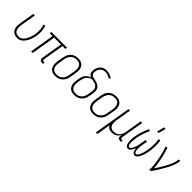

<svg xmlns="http://www.w3.org/2000/svg" viewBox="217 -2049 3566 3566"><g transform="rotate(45 2000.0 -266.5)"><path d="M203 8Q175 8 149 1.5Q123 -5 102 -20Q81 -35 67.5 -57.5Q54 -80 48.5 -106Q43 -132 43.5 -160Q44 -188 48 -215L99 -520H139L87 -209Q84 -188 83.5 -166Q83 -144 86.5 -123Q90 -102 99.5 -84Q109 -66 124.5 -53Q140 -40 161 -34.5Q182 -29 204 -29Q224 -29 244.5 -36Q265 -43 282 -57Q299 -71 312.5 -89Q326 -107 336.5 -126Q347 -145 355 -164.5Q363 -184 370 -204Q377 -224 382 -244.5Q387 -265 390 -286Q400 -345 395.5 -403Q391 -461 373 -514L411 -526Q430 -469 435 -406.5Q440 -344 429 -280Q425 -256 419 -232.5Q413 -209 405.5 -186Q398 -163 387.5 -140Q377 -117 363.5 -95.5Q350 -74 333.5 -54.5Q317 -35 296 -20.5Q275 -6 250.5 1Q226 8 203 8Z M884 8H859Q844 8 830 4Q816 0 806.5 -10Q797 -20 794.5 -34.5Q792 -49 794 -64L864 -483H684L604 0H563L643 -483H568L574 -520H986L980 -483H905L835 -64Q834 -57 835 -50Q836 -43 840 -38Q844 -33 851 -31Q858 -29 866 -29H885Z M1199 8Q1171 8 1144 2Q1117 -4 1095.5 -19Q1074 -34 1060.5 -56.5Q1047 -79 1040.5 -105Q1034 -131 1035 -159Q1036 -187 1040 -215L1060 -335Q1064 -361 1072.5 -386Q1081 -411 1095 -433.5Q1109 -456 1129 -475Q1149 -494 1173 -506Q1197 -518 1223 -523Q1249 -528 1274 -528Q1302 -528 1329 -522Q1356 -516 1377.5 -501Q1399 -486 1413 -463.5Q1427 -441 1433 -415Q1439 -389 1438.5 -361Q1438 -333 1433 -305L1413 -185Q1409 -159 1401 -134Q1393 -109 1378.5 -86.5Q1364 -64 1344 -45Q1324 -26 1300 -14Q1276 -2 1250 3Q1224 8 1199 8ZM1200 -29Q1220 -29 1241.5 -33Q1263 -37 1282.5 -47.5Q1302 -58 1318.5 -74Q1335 -90 1346 -109Q1357 -128 1364 -149Q1371 -170 1374 -191L1394 -311Q1398 -333 1398.5 -355Q1399 -377 1395 -398Q1391 -419 1381 -437Q1371 -455 1354.5 -468Q1338 -481 1317.5 -486Q1297 -491 1274 -491Q1254 -491 1232.5 -487Q1211 -483 1191 -472.5Q1171 -462 1155 -446Q1139 -430 1128 -411Q1117 -392 1110 -371Q1103 -350 1099 -329L1079 -209Q1076 -187 1075 -165Q1074 -143 1078 -122Q1082 -101 1092 -83Q1102 -65 1118.5 -52Q1135 -39 1156 -34Q1177 -29 1200 -29Z M1699 8Q1671 8 1644 2Q1617 -4 1595.5 -19Q1574 -34 1560.5 -56.5Q1547 -79 1540.5 -105Q1534 -131 1535 -159Q1536 -187 1540 -215L1551 -280Q1556 -307 1566 -333.5Q1576 -360 1595.5 -383Q1615 -406 1640 -421.5Q1665 -437 1692 -445Q1673 -453 1657 -466.5Q1641 -480 1633 -499Q1625 -518 1624.5 -540Q1624 -562 1627 -584Q1631 -605 1638.5 -625.5Q1646 -646 1657.5 -665Q1669 -684 1685.5 -699.5Q1702 -715 1722 -725Q1742 -735 1763.5 -739Q1785 -743 1806 -743Q1849 -743 1888.5 -729Q1928 -715 1962 -692L1940 -662Q1911 -681 1878 -694Q1845 -707 1808 -707Q1783 -707 1758 -698.5Q1733 -690 1713.5 -672Q1694 -654 1682.5 -629.5Q1671 -605 1667 -581Q1663 -559 1665.5 -538Q1668 -517 1680 -501.5Q1692 -486 1712 -479Q1732 -472 1752.5 -468Q1773 -464 1793 -459.5Q1813 -455 1832 -448.5Q1851 -442 1868 -431.5Q1885 -421 1898 -406Q1911 -391 1919 -372.5Q1927 -354 1929.5 -333.5Q1932 -313 1929.5 -291.5Q1927 -270 1924 -249L1913 -185Q1909 -159 1901 -134.5Q1893 -110 1878.5 -87Q1864 -64 1844 -45Q1824 -26 1800 -14Q1776 -2 1750 3Q1724 8 1699 8ZM1700 -29Q1721 -29 1742 -33Q1763 -37 1782.5 -47.5Q1802 -58 1818.5 -74Q1835 -90 1846 -109Q1857 -128 1864 -149Q1871 -170 1874 -191L1885 -255Q1889 -279 1890 -303.5Q1891 -328 1883 -349Q1875 -370 1859 -386.5Q1843 -403 1822 -411.5Q1801 -420 1778 -424.5Q1755 -429 1732 -434Q1705 -429 1679 -414Q1653 -399 1634 -376.5Q1615 -354 1605 -327.5Q1595 -301 1590 -274L1579 -209Q1576 -187 1575 -165Q1574 -143 1578 -122Q1582 -101 1592 -83Q1602 -65 1618.5 -52Q1635 -39 1656.5 -34Q1678 -29 1700 -29Z M2199 8Q2171 8 2144 2Q2117 -4 2095.5 -19Q2074 -34 2060.5 -56.5Q2047 -79 2040.5 -105Q2034 -131 2035 -159Q2036 -187 2040 -215L2060 -335Q2064 -361 2072.5 -386Q2081 -411 2095 -433.5Q2109 -456 2129 -475Q2149 -494 2173 -506Q2197 -518 2223 -523Q2249 -528 2274 -528Q2302 -528 2329 -522Q2356 -516 2377.5 -501Q2399 -486 2413 -463.5Q2427 -441 2433 -415Q2439 -389 2438.5 -361Q2438 -333 2433 -305L2413 -185Q2409 -159 2401 -134Q2393 -109 2378.5 -86.5Q2364 -64 2344 -45Q2324 -26 2300 -14Q2276 -2 2250 3Q2224 8 2199 8ZM2200 -29Q2220 -29 2241.5 -33Q2263 -37 2282.5 -47.5Q2302 -58 2318.5 -74Q2335 -90 2346 -109Q2357 -128 2364 -149Q2371 -170 2374 -191L2394 -311Q2398 -333 2398.5 -355Q2399 -377 2395 -398Q2391 -419 2381 -437Q2371 -455 2354.5 -468Q2338 -481 2317.5 -486Q2297 -491 2274 -491Q2254 -491 2232.5 -487Q2211 -483 2191 -472.5Q2171 -462 2155 -446Q2139 -430 2128 -411Q2117 -392 2110 -371Q2103 -350 2099 -329L2079 -209Q2076 -187 2075 -165Q2074 -143 2078 -122Q2082 -101 2092 -83Q2102 -65 2118.5 -52Q2135 -39 2156 -34Q2177 -29 2200 -29Z M2477 215 2599 -520H2639L2587 -209Q2584 -188 2583 -166.5Q2582 -145 2585.5 -124Q2589 -103 2598 -85Q2607 -67 2622 -53.5Q2637 -40 2657.5 -34.5Q2678 -29 2700 -29Q2720 -29 2740 -33Q2760 -37 2778.5 -47.5Q2797 -58 2813 -74Q2829 -90 2839.5 -108.5Q2850 -127 2856 -147Q2862 -167 2866 -187L2921 -520H2961L2885 -64Q2884 -57 2885 -50Q2886 -43 2890.5 -38Q2895 -33 2902 -31Q2909 -29 2916 -29H2935L2934 8H2909Q2894 8 2880 4Q2866 0 2856.5 -10Q2847 -20 2845 -34.5Q2843 -49 2845 -64L2850 -90Q2837 -68 2820 -48.5Q2803 -29 2780.5 -16Q2758 -3 2734 2.5Q2710 8 2686 8Q2666 8 2647.5 4.5Q2629 1 2612.5 -8Q2596 -17 2583.5 -30Q2571 -43 2562 -60Q2556 -18 2549 24Q2542 66 2535 107L2517 215Z M3109 8Q3090 8 3075.5 -2.5Q3061 -13 3053 -28.5Q3045 -44 3040.5 -61.5Q3036 -79 3034.5 -97Q3033 -115 3032.5 -134Q3032 -153 3033 -171.5Q3034 -190 3036 -209Q3038 -228 3042 -247Q3053 -318 3077 -389Q3101 -460 3133 -528L3168 -512Q3137 -447 3114.5 -378.5Q3092 -310 3080 -240Q3079 -229 3077.5 -217Q3076 -205 3074.5 -193Q3073 -181 3072 -169Q3071 -157 3070.5 -145.5Q3070 -134 3070 -122.5Q3070 -111 3071 -99Q3072 -87 3074 -76Q3076 -65 3080 -54.5Q3084 -44 3092 -36Q3100 -28 3112 -28Q3125 -28 3136 -37.5Q3147 -47 3154.5 -58.5Q3162 -70 3168 -82.5Q3174 -95 3179 -107.5Q3184 -120 3188 -132.5Q3192 -145 3195.5 -157.5Q3199 -170 3202 -183Q3205 -196 3207.5 -209Q3210 -222 3212.5 -234.5Q3215 -247 3217 -260L3230 -338H3270L3257 -260Q3255 -247 3252.5 -234Q3250 -221 3248.5 -208.5Q3247 -196 3246 -183Q3245 -170 3244.5 -157.5Q3244 -145 3243.5 -132Q3243 -119 3244 -106.5Q3245 -94 3246.5 -82Q3248 -70 3252 -58.5Q3256 -47 3264 -37.5Q3272 -28 3285 -28Q3297 -28 3308 -37Q3319 -46 3326.5 -57Q3334 -68 3339.5 -80Q3345 -92 3350 -104Q3355 -116 3359 -128Q3363 -140 3366.5 -152Q3370 -164 3373 -176.5Q3376 -189 3378.5 -201Q3381 -213 3383.5 -225.5Q3386 -238 3388 -250Q3400 -320 3400 -388.5Q3400 -457 3390 -523L3429 -528Q3439 -460 3439 -388.5Q3439 -317 3427 -245Q3424 -227 3420 -208.5Q3416 -190 3411.5 -172Q3407 -154 3401 -136Q3395 -118 3388 -100Q3381 -82 3372 -64.5Q3363 -47 3351.5 -31.5Q3340 -16 3323 -4Q3306 8 3288 8Q3268 8 3252.5 -4Q3237 -16 3229 -33.5Q3221 -51 3217 -70Q3213 -89 3213 -109Q3208 -96 3202 -83.5Q3196 -71 3189.5 -59Q3183 -47 3176 -35.5Q3169 -24 3158.5 -14Q3148 -4 3135 2Q3122 8 3109 8ZM3271 -600 3305 -748H3348L3306 -600Z M3667 0Q3672 -34 3671 -67.5Q3670 -101 3666.5 -134Q3663 -167 3657.5 -199.5Q3652 -232 3646 -264.5Q3640 -297 3632.5 -328.5Q3625 -360 3617 -391.5Q3609 -423 3599.5 -454Q3590 -485 3579 -515L3616 -528Q3636 -474 3651 -418.5Q3666 -363 3678 -306.5Q3690 -250 3699.5 -192Q3709 -134 3711 -74Q3732 -106 3752 -137.5Q3772 -169 3791 -201Q3810 -233 3828.5 -265.5Q3847 -298 3863 -331.5Q3879 -365 3892.5 -399Q3906 -433 3912 -468L3921 -520H3961L3952 -468Q3947 -437 3936 -406Q3925 -375 3911.5 -345Q3898 -315 3882 -285.5Q3866 -256 3849.5 -227Q3833 -198 3816 -169.5Q3799 -141 3781.5 -112.5Q3764 -84 3745 -56Q3726 -28 3708 0Z"/></g></svg>

Font: Iosevka Extralight Oblique
Style: Regular
Weight: 200
Italic angle: -9°
Monospace: yes
Designer: Belleve Invis
Foundry: Belleve Invis
Version: Version 32.5.0; ttfautohint (v1.8.4)